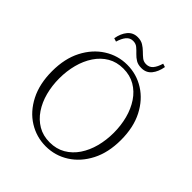

<svg xmlns="http://www.w3.org/2000/svg" viewBox="-231 -1003 1168 1168"><g transform="rotate(45 353.0 -419.0)"><path d="M353 14Q273 14 205.5 -28Q138 -70 97.5 -149Q57 -228 57 -337Q57 -445 97.5 -523.5Q138 -602 205.5 -645Q273 -688 353 -688Q434 -688 501.5 -645.5Q569 -603 609.5 -524.5Q650 -446 650 -337Q650 -229 609.5 -150.5Q569 -72 501.5 -29Q434 14 353 14ZM353 -20Q410 -20 454 -45.5Q498 -71 528 -115.5Q558 -160 573 -217Q588 -274 588 -337Q588 -400 573 -457Q558 -514 528 -559Q498 -604 454 -629.5Q410 -655 353 -655Q296 -655 252.5 -629.5Q209 -604 179 -559Q149 -514 134 -457Q119 -400 119 -337Q119 -274 134 -217Q149 -160 179 -115.5Q209 -71 252.5 -45.5Q296 -20 353 -20ZM183 -746Q191 -793 215.5 -822.5Q240 -852 280 -852Q308 -852 327.5 -840Q347 -828 363 -812Q379 -796 394.5 -783.5Q410 -771 432 -771Q459 -771 475.5 -790.5Q492 -810 503 -847L525 -840Q517 -793 493 -763.5Q469 -734 428 -734Q399 -734 380 -745.5Q361 -757 346 -773Q330 -790 314.5 -803Q299 -816 276 -816Q250 -816 233 -796Q216 -776 205 -739Z"/></g></svg>

Font: Source Serif Pro Light
Style: Regular
Weight: 300
Designer: Frank Grießhammer
Foundry: Adobe Systems Incorporated
Version: Version 3.001;hotconv 1.0.111;makeotfexe 2.5.65597